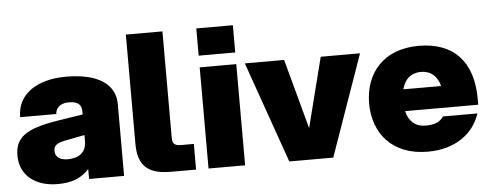

<svg xmlns="http://www.w3.org/2000/svg" viewBox="-49 -845 2511 983"><g transform="rotate(-5 1206.5 -354.0)"><path d="M373 0H553V-369C553 -469 469 -532 301 -532C153 -532 49 -466 49 -346H235C235 -370 253 -400 303 -400C363 -400 369 -370 369 -346V-332L236 -311C74 -285 18 -244 18 -151C18 -45 102 12 210 12C280 12 330 -4 373 -51ZM209 -158C209 -188 228 -199 276 -208L369 -226V-195C369 -133 326 -110 273 -110C233 -110 209 -128 209 -158Z M625 -720V-155C625 -13 718 0 802 0H923V-132H857C821 -132 813 -146 813 -173V-720Z M987 0H1175V-520H987ZM987 -580H1175V-720H987Z M1402 0H1628L1811 -520H1609L1518 -161L1421 -520H1219Z M2113 12C2255 12 2349 -58 2383 -161H2206C2188 -135 2164 -122 2113 -122C2062 -122 2028 -151 2015 -205H2391V-235C2391 -424 2295 -532 2113 -532C1931 -532 1835 -414 1835 -260C1835 -106 1931 12 2113 12ZM2016 -317C2029 -369 2063 -398 2113 -398C2163 -398 2197 -369 2210 -317Z"/></g></svg>

Font: Aspekta 900
Style: Regular
Weight: 900
Designer: Ivo Dolenc
Version: Version 2.000